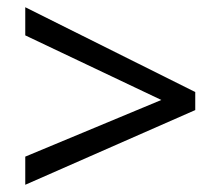

<svg xmlns="http://www.w3.org/2000/svg" viewBox="-20 -618 612 532"><path d="M50 -106V-184L427 -341L50 -520V-598L521 -363V-313Z"/></svg>

Font: Noto Sans Kannada
Style: Regular
Weight: 400
Designer: Jelle Bosma - Monotype Design Team
Foundry: Monotype Imaging Inc.
Version: Version 2.003